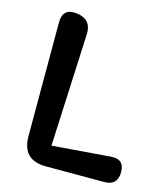

<svg xmlns="http://www.w3.org/2000/svg" viewBox="-116 -882 854 974"><g transform="rotate(15 310.5 -395.5)"><path d="M216 0Q91 0 91 -125V-722Q91 -801 169 -790Q246 -779 243 -702L216 -109L523 -133Q592 -139 592 -70Q592 0 523 0Z"/></g></svg>

Font: MaokenZhuyuanTi
Style: Regular
Weight: 400
Designer: Fontworks Inc & LongZhuTi team: ZERO子、时光羊、荆南、频凡、刘鹏、Little White Dog、帆影Magmeta、奈白不弍、白日月球、ChaoTawei、雨三（排名不分先后）
Version: Version 1.000; 20230222